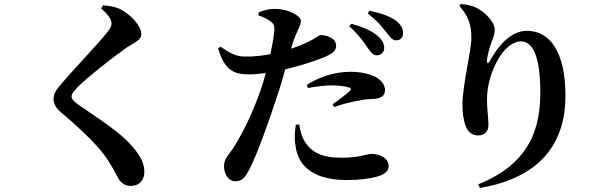

<svg xmlns="http://www.w3.org/2000/svg" viewBox="-20 -845 3040 947"><path d="M530 -730C530 -716 524 -705 509 -686C470 -635 326 -485 273 -420C252 -395 244 -377 244 -356C244 -337 255 -312 280 -292C397 -192 475 -115 514 -52C541 -9 552 14 564 36C576 55 596 72 623 72C675 72 692 35 692 3C692 -31 680 -64 645 -108C577 -194 465 -259 369 -327C348 -341 333 -355 333 -369C333 -382 343 -395 369 -421C411 -463 530 -558 603 -609C646 -638 677 -646 677 -678C677 -713 630 -771 573 -800C548 -812 520 -816 489 -819L479 -804C508 -778 530 -752 530 -730Z M1703 -715C1749 -674 1774 -638 1792 -611C1808 -587 1821 -573 1837 -572C1859 -572 1875 -587 1875 -608C1875 -627 1868 -645 1846 -665C1816 -693 1769 -712 1713 -728ZM1629 -317C1664 -330 1707 -342 1751 -349C1777 -355 1799 -356 1817 -357C1860 -358 1879 -373 1879 -401C1879 -422 1867 -444 1837 -463C1815 -475 1773 -491 1707 -491C1626 -491 1545 -461 1493 -426L1499 -411C1544 -419 1586 -424 1617 -424C1646 -424 1682 -420 1703 -413C1711 -410 1713 -405 1708 -399C1698 -388 1649 -350 1620 -330ZM1420 -620C1443 -696 1464 -715 1464 -742C1463 -769 1399 -801 1338 -801C1309 -802 1283 -795 1256 -784L1255 -769C1279 -761 1299 -752 1314 -740C1331 -727 1334 -719 1333 -694C1331 -669 1324 -626 1314 -578C1277 -571 1233 -565 1191 -566C1149 -566 1120 -578 1068 -615L1056 -606C1088 -497 1134 -478 1210 -478C1233 -478 1263 -481 1291 -485C1283 -456 1275 -428 1267 -405C1223 -278 1175 -187 1138 -127C1110 -80 1085 -66 1085 -25C1085 16 1109 49 1139 49C1176 49 1190 28 1208 -6C1247 -78 1310 -257 1347 -371C1362 -414 1375 -461 1387 -503C1450 -518 1514 -538 1543 -549C1616 -575 1638 -591 1638 -619C1638 -658 1589 -672 1564 -672C1555 -672 1540 -660 1520 -649C1493 -634 1459 -619 1416 -605ZM1439 -230C1435 -202 1431 -163 1437 -131C1448 -19 1536 43 1689 43C1756 43 1800 36 1832 28C1872 19 1897 1 1897 -25C1897 -68 1850 -86 1811 -86C1791 -86 1753 -67 1665 -67C1584 -67 1526 -84 1487 -141C1467 -170 1460 -206 1456 -231ZM1794 -778C1846 -738 1867 -709 1885 -686C1904 -662 1915 -646 1934 -646C1955 -646 1968 -659 1968 -681C1968 -704 1958 -723 1933 -743C1905 -764 1860 -780 1802 -792Z M2305 -659C2305 -593 2261 -426 2261 -329C2261 -290 2266 -249 2278 -220C2291 -191 2310 -177 2339 -177C2368 -177 2389 -196 2389 -226C2389 -271 2382 -305 2382 -352C2382 -415 2397 -475 2428 -536C2462 -605 2511 -641 2549 -641C2608 -641 2645 -566 2645 -390C2645 -224 2602 -41 2339 64L2347 82C2651 31 2769 -145 2769 -372C2769 -588 2693 -693 2579 -693C2511 -693 2449 -639 2397 -546C2388 -529 2381 -530 2382 -549C2384 -569 2391 -599 2402 -631C2411 -654 2420 -673 2420 -700C2420 -734 2375 -786 2325 -809C2305 -818 2275 -824 2252 -825L2246 -816C2288 -767 2305 -726 2305 -659Z"/></svg>

Font: Noto Serif CJK JP
Style: Bold
Weight: 700
Designer: Ryoko NISHIZUKA 西塚涼子 (kana & ideographs); Frank Grießhammer (Latin, Greek & Cyrillic); Wenlong ZHANG 张文龙 (bopomofo); San
Foundry: Adobe Systems Incorporated
Version: Version 1.000;PS 1;hotconv 16.6.53;makeotf.lib2.5.65590